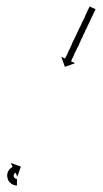

<svg xmlns="http://www.w3.org/2000/svg" viewBox="-20 -545 316 589"><path d="M272 -515Q272 -514 271.5 -512.5Q271 -511 270 -510Q269 -508 268 -506Q267 -504 266 -502Q264 -496 261 -492Q260 -489 258.5 -486Q257 -483 256 -480Q254 -476 252.5 -473Q251 -470 249 -466Q248 -463 246 -459Q244 -455 242 -452Q241 -448 239 -444.5Q237 -441 235 -437Q234 -433 232 -429.5Q230 -426 228 -422Q227 -418 225 -414.5Q223 -411 222 -407Q220 -404 218.5 -400.5Q217 -397 215 -394Q214 -391 212.5 -388Q211 -385 209 -382Q208 -379 207 -376.5Q206 -374 205 -372Q204 -370 203 -368Q202 -366 201 -364Q200 -362 199.5 -361Q199 -360 199 -359Q198 -358 198 -357L210 -351L179 -340L168 -371L180 -365Q180 -366 180 -366.5Q180 -367 180 -367Q182 -370 183 -372Q184 -374 185 -376Q186 -378 187 -380Q188 -383 189 -385.5Q190 -388 191 -390Q193 -393 194.5 -396Q196 -399 197 -402Q199 -406 200.5 -409.5Q202 -413 203 -416Q205 -420 207 -423.5Q209 -427 210 -430Q212 -434 214 -438Q216 -442 217 -445Q219 -449 221 -453Q223 -457 224 -460Q226 -464 228 -467.5Q230 -471 231 -475Q233 -478 234.5 -481.5Q236 -485 238 -488Q241 -496 243 -500Q246 -506 248 -511Q249 -513 250 -515Q251 -517 252 -519Q252 -520 253 -521Q254 -522 254 -524Q254 -524 254.5 -524.5Q255 -525 255 -525L273 -517Q273 -516 273 -516Q273 -516 272 -515ZM31 24Q31 24 31 24Q31 24 31 24Q31 24 31 24Q31 24 31 24Q30 24 29 24Q29 24 29 24Q29 24 29 24Q28 24 28 24Q28 24 28 24Q27 24 25 23Q25 23 25 23Q25 23 25 23Q25 23 24.5 23Q24 23 24 23Q22 22 20 22Q20 22 20 21.5Q20 21 20 21Q20 21 19.5 21Q19 21 19 21Q17 20 15 19Q15 19 15 18.5Q15 18 14 18Q14 18 14 18Q14 18 14 18Q12 16 10 14Q10 14 9.5 14Q9 14 9 14Q9 14 9 13.5Q9 13 9 13Q7 11 5 8Q5 8 5 8Q5 8 5 8Q5 8 5 7.5Q5 7 5 7Q4 4 3 1Q3 1 3 1Q3 1 3 1Q3 0 3 0Q3 0 3 0Q2 -3 2 -6Q2 -6 2 -6.5Q2 -7 2 -7Q2 -7 2 -7Q2 -7 2 -7Q2 -11 3 -14Q3 -14 3 -14Q3 -14 3 -14Q3 -14 3 -14Q3 -14 3 -14Q4 -17 5 -20Q5 -20 5.5 -20Q6 -20 6 -20Q6 -21 6 -21Q6 -21 6 -21Q7 -23 9 -25Q9 -25 9 -25Q9 -25 9 -25Q9 -26 9 -26Q9 -26 9 -26Q11 -27 13 -29Q13 -29 13 -29Q13 -29 13 -29Q13 -29 13 -29Q13 -29 13 -29Q15 -30 16 -31Q16 -31 16 -31Q16 -31 16 -31Q16 -31 16 -31.5Q16 -32 16 -32Q17 -32 18 -33Q18 -33 18 -33Q18 -33 18 -33Q18 -33 18 -33Q18 -33 18 -33Q19 -33 19 -33L13 -45L44 -34L33 -3L28 -15Q28 -15 27 -15Q27 -15 27 -15Q27 -15 27 -15Q27 -15 27 -15Q27 -15 27 -15Q27 -15 27 -14Q27 -14 27 -14Q27 -14 27 -14Q27 -15 27 -15Q27 -15 27 -15Q26 -14 25 -14Q25 -14 25.5 -14Q26 -14 26 -14Q26 -14 26 -14Q26 -14 26 -14Q25 -13 24 -12Q24 -12 24 -12Q24 -12 24 -13Q24 -13 24.5 -13Q25 -13 25 -13Q24 -12 23 -11Q23 -11 23 -11Q23 -11 23 -11Q23 -11 23 -11Q23 -11 23 -11Q23 -10 22 -8Q22 -8 22 -8.5Q22 -9 22 -9Q22 -9 22 -9Q22 -9 22 -9Q22 -8 22 -6Q22 -6 22 -6Q22 -6 22 -6Q22 -6 22 -6.5Q22 -7 22 -7Q22 -5 22 -3Q22 -3 22 -3.5Q22 -4 22 -4Q22 -4 22 -4Q22 -4 22 -4Q23 -3 23 -1Q23 -1 23 -1Q23 -1 23 -1Q23 -2 23 -2Q23 -2 23 -2Q24 0 25 1Q25 1 25 1Q25 1 24 1Q24 0 24 0Q24 0 24 0Q25 1 26 2Q26 2 26 2Q26 2 26 2Q26 2 26 2Q26 2 26 2Q27 3 28 3Q28 3 28 3Q28 3 28 3Q28 3 28 3Q28 3 28 3Q29 3 30 4Q30 4 30 4Q30 4 30 4Q29 4 29 4Q29 4 29 4Q30 4 31 4Q31 4 31 4Q31 4 31 4Q31 4 31 4Q31 4 31 4Q31 4 32 4Q32 4 32 4Q32 4 32 4Q32 4 32 4Q32 4 32 4Q32 4 32 4V24Q32 24 31 24Z"/></svg>

Font: FRB American Cursive Just Arrows Light
Style: Italic
Weight: 300
Italic angle: -25°
Version: Version 2.0;Modular Font Editor K font №1